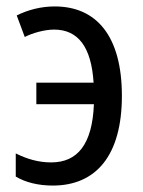

<svg xmlns="http://www.w3.org/2000/svg" viewBox="-20 -567 444 597"><path d="M144 10C279 10 359 -84 359 -269C359 -455 280 -547 150 -547C107 -547 66 -536 32 -519L57 -452C80 -464 118 -475 148 -475C223 -475 264 -421 271 -310H93V-243H272C267 -118 221 -62 139 -62C99 -62 63 -73 29 -90V-18C59 0 99 10 144 10Z"/></svg>

Font: Noto Sans Condensed
Style: Regular
Weight: 400
Width: 3
Designer: Monotype Design Team
Foundry: Monotype Imaging Inc.
Version: Version 2.013